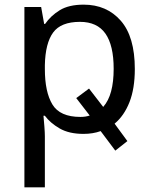

<svg xmlns="http://www.w3.org/2000/svg" viewBox="-20 -566 655 826"><path d="M339 10Q277 10 236.5 -13.5Q196 -37 173 -68H167Q169 -48 171 -21Q173 6 173 20V240H85V-536H157L170 -463H174Q198 -498 237 -522Q276 -546 340 -546Q439 -546 499.5 -477Q560 -408 560 -269Q560 -185 537 -126.5Q514 -68 473 -34L528 41L476 82L413 -2Q380 10 339 10ZM324 -472Q242 -472 208.5 -426Q175 -380 173 -286V-269Q173 -170 205.5 -116.5Q238 -63 326 -63Q348 -63 366 -69L308 -144L363 -185L424 -106Q447 -132 458 -173Q469 -214 469 -270Q469 -371 433.5 -421.5Q398 -472 324 -472Z"/></svg>

Font: Go Noto Current
Style: Regular
Weight: 400
Designer: Monotype Design Team
Foundry: Monotype Imaging Inc.
Version: Version 2.007; ttfautohint (v1.8) -l 8 -r 50 -G 200 -x 14 -D